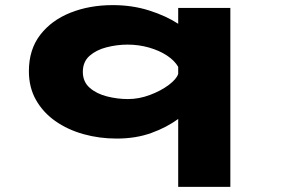

<svg xmlns="http://www.w3.org/2000/svg" viewBox="-20 -531 1140 751"><path d="M436.5 11Q368.5 11 306.8 -6.2Q245 -23.5 196.8 -57.2Q148.5 -91 120.8 -140Q93 -189 93 -252.5Q93 -337 137.2 -394.5Q181.5 -452 256 -481.5Q330.5 -511 421 -511Q497 -511 562.8 -490.2Q628.5 -469.5 677 -438V-500H881V200H677V-66Q633 -33 572.2 -11Q511.5 11 436.5 11ZM304 -250Q304 -211 331 -187.5Q358 -164 398.8 -153.8Q439.5 -143.5 480.5 -143.5Q523.5 -143.5 566.2 -159.5Q609 -175.5 639.8 -198.5Q670.5 -221.5 677 -242V-269.5Q663 -294 633 -313.8Q603 -333.5 562.8 -345Q522.5 -356.5 479 -356.5Q438 -356.5 397.5 -346.2Q357 -336 330.5 -312.8Q304 -289.5 304 -250Z"/></svg>

Font: Trispace Expanded ExtraBold
Style: Regular
Weight: 800
Width: 7
Designer: Tyler Finck
Foundry: Etcetera Type Company
Version: Version 1.210; ttfautohint (v1.8.3)